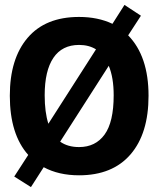

<svg xmlns="http://www.w3.org/2000/svg" viewBox="-20 -702 640 782"><path d="M106 60 38 17 95 -71Q20 -155 20 -312Q20 -463 92.5 -548Q165 -633 302 -633Q379 -633 438 -605L487 -682L554 -638L502 -558Q585 -473 585 -312Q585 -158 511.5 -73Q438 12 302 12Q219 12 158 -21ZM162 -314Q162 -245 177 -198L371 -501Q342 -519 302 -519Q233 -519 197.5 -466.5Q162 -414 162 -314ZM302 -103Q369 -103 406 -154Q443 -205 443 -314Q443 -386 423 -434L225 -125Q256 -103 302 -103Z"/></svg>

Font: Inconsolata Expanded Black
Style: Regular
Weight: 900
Width: 7
Monospace: yes
Designer: Raph Levien, Cyreal, Brenton Simpson
Foundry: Raph Levien, Cyreal, Google
Version: Version 3.001; ttfautohint (v1.8.2.53-6de2)